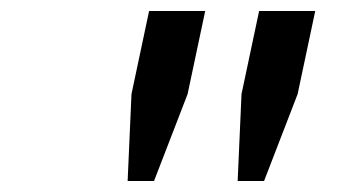

<svg xmlns="http://www.w3.org/2000/svg" viewBox="-20 -719 658 349"><path d="M219 -548 251 -699H353L321 -548L260 -390H212ZM419 -548 451 -699H553L521 -548L460 -390H412Z"/></svg>

Font: Fragment Mono
Style: Italic
Weight: 400
Italic angle: -12°
Designer: Wei Huang based on Nimbus Sans by URW Studio, based on Helvetica by Max Miedinger.
Foundry: Wei Huang
Version: Version 1.011; ttfautohint (v1.8.4.7-5d5b)